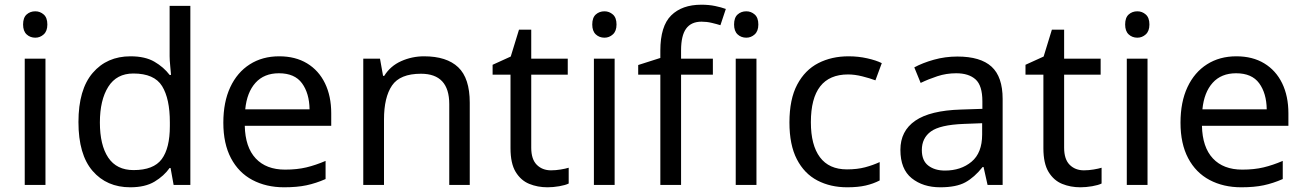

<svg xmlns="http://www.w3.org/2000/svg" viewBox="-20 -785 5540 815"><path d="M130 -737Q150 -737 165.5 -723.5Q181 -710 181 -681Q181 -653 165.5 -639Q150 -625 130 -625Q108 -625 93 -639Q78 -653 78 -681Q78 -710 93 -723.5Q108 -737 130 -737ZM173 -536V0H85V-536Z M533 10Q433 10 373 -59.5Q313 -129 313 -267Q313 -405 373.5 -475.5Q434 -546 534 -546Q596 -546 635.5 -523Q675 -500 700 -467H706Q705 -480 702.5 -505.5Q700 -531 700 -546V-760H788V0H717L704 -72H700Q676 -38 636 -14Q596 10 533 10ZM547 -63Q632 -63 666.5 -109.5Q701 -156 701 -250V-266Q701 -366 668 -419.5Q635 -473 546 -473Q475 -473 439.5 -416.5Q404 -360 404 -265Q404 -169 439.5 -116Q475 -63 547 -63Z M1165 -546Q1234 -546 1283.5 -516Q1333 -486 1359.5 -431.5Q1386 -377 1386 -304V-251H1019Q1021 -160 1065.5 -112.5Q1110 -65 1190 -65Q1241 -65 1280.5 -74.5Q1320 -84 1362 -102V-25Q1321 -7 1281 1.5Q1241 10 1186 10Q1110 10 1051.5 -21Q993 -52 960.5 -113.5Q928 -175 928 -264Q928 -352 957.5 -415Q987 -478 1040.5 -512Q1094 -546 1165 -546ZM1164 -474Q1101 -474 1064.5 -433.5Q1028 -393 1021 -321H1294Q1293 -389 1262 -431.5Q1231 -474 1164 -474Z M1780 -546Q1876 -546 1925 -499.5Q1974 -453 1974 -349V0H1887V-343Q1887 -472 1767 -472Q1678 -472 1644 -422Q1610 -372 1610 -278V0H1522V-536H1593L1606 -463H1611Q1637 -505 1683 -525.5Q1729 -546 1780 -546Z M2319 -62Q2339 -62 2360 -65.5Q2381 -69 2394 -73V-6Q2380 1 2354 5.5Q2328 10 2304 10Q2262 10 2226.5 -4.5Q2191 -19 2169 -55Q2147 -91 2147 -156V-468H2071V-510L2148 -545L2183 -659H2235V-536H2390V-468H2235V-158Q2235 -109 2258.5 -85.5Q2282 -62 2319 -62Z M2546 -737Q2566 -737 2581.5 -723.5Q2597 -710 2597 -681Q2597 -653 2581.5 -639Q2566 -625 2546 -625Q2524 -625 2509 -639Q2494 -653 2494 -681Q2494 -710 2509 -723.5Q2524 -737 2546 -737ZM2589 -536V0H2501V-536Z M3006 -468H2871V0H2783V-468H2689V-509L2783 -539V-570Q2783 -674 2829 -719.5Q2875 -765 2957 -765Q2989 -765 3015.5 -759.5Q3042 -754 3061 -747L3038 -678Q3022 -683 3001 -688Q2980 -693 2958 -693Q2914 -693 2892.5 -663.5Q2871 -634 2871 -571V-536H3006Z M3148 -737Q3168 -737 3183.5 -723.5Q3199 -710 3199 -681Q3199 -653 3183.5 -639Q3168 -625 3148 -625Q3126 -625 3111 -639Q3096 -653 3096 -681Q3096 -710 3111 -723.5Q3126 -737 3148 -737ZM3191 -536V0H3103V-536Z M3576 10Q3505 10 3449.5 -19Q3394 -48 3362.5 -109Q3331 -170 3331 -265Q3331 -364 3364 -426Q3397 -488 3453.5 -517Q3510 -546 3582 -546Q3623 -546 3661 -537.5Q3699 -529 3723 -517L3696 -444Q3672 -453 3640 -461Q3608 -469 3580 -469Q3422 -469 3422 -266Q3422 -169 3460.5 -117.5Q3499 -66 3575 -66Q3619 -66 3652.5 -75Q3686 -84 3714 -97V-19Q3687 -5 3654.5 2.5Q3622 10 3576 10Z M4044 -545Q4142 -545 4189 -502Q4236 -459 4236 -365V0H4172L4155 -76H4151Q4116 -32 4077.5 -11Q4039 10 3971 10Q3898 10 3850 -28.5Q3802 -67 3802 -149Q3802 -229 3865 -272.5Q3928 -316 4059 -320L4150 -323V-355Q4150 -422 4121 -448Q4092 -474 4039 -474Q3997 -474 3959 -461.5Q3921 -449 3888 -433L3861 -499Q3896 -518 3944 -531.5Q3992 -545 4044 -545ZM4070 -259Q3970 -255 3931.5 -227Q3893 -199 3893 -148Q3893 -103 3920.5 -82Q3948 -61 3991 -61Q4059 -61 4104 -98.5Q4149 -136 4149 -214V-262Z M4581 -62Q4601 -62 4622 -65.5Q4643 -69 4656 -73V-6Q4642 1 4616 5.5Q4590 10 4566 10Q4524 10 4488.5 -4.5Q4453 -19 4431 -55Q4409 -91 4409 -156V-468H4333V-510L4410 -545L4445 -659H4497V-536H4652V-468H4497V-158Q4497 -109 4520.5 -85.5Q4544 -62 4581 -62Z M4808 -737Q4828 -737 4843.5 -723.5Q4859 -710 4859 -681Q4859 -653 4843.5 -639Q4828 -625 4808 -625Q4786 -625 4771 -639Q4756 -653 4756 -681Q4756 -710 4771 -723.5Q4786 -737 4808 -737ZM4851 -536V0H4763V-536Z M5228 -546Q5297 -546 5346.5 -516Q5396 -486 5422.5 -431.5Q5449 -377 5449 -304V-251H5082Q5084 -160 5128.5 -112.5Q5173 -65 5253 -65Q5304 -65 5343.5 -74.5Q5383 -84 5425 -102V-25Q5384 -7 5344 1.5Q5304 10 5249 10Q5173 10 5114.5 -21Q5056 -52 5023.5 -113.5Q4991 -175 4991 -264Q4991 -352 5020.5 -415Q5050 -478 5103.5 -512Q5157 -546 5228 -546ZM5227 -474Q5164 -474 5127.5 -433.5Q5091 -393 5084 -321H5357Q5356 -389 5325 -431.5Q5294 -474 5227 -474Z"/></svg>

Font: Noto Sans NKo
Style: Regular
Weight: 400
Designer: Monotype Design Team
Foundry: Monotype Imaging Inc.
Version: Version 2.003; ttfautohint (v1.8.4.7-5d5b)